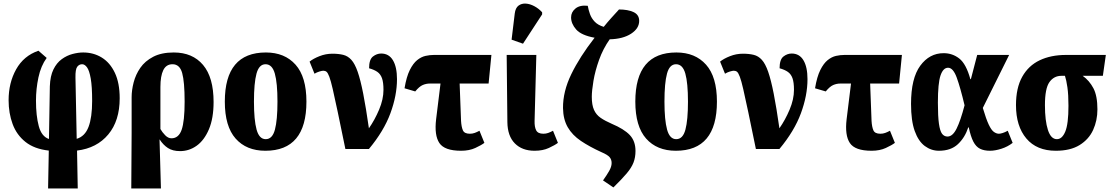

<svg xmlns="http://www.w3.org/2000/svg" viewBox="-20 -849 6331 1094"><path d="M254 225 258 9Q176 0 125.5 -40Q75 -80 52 -142Q29 -204 29 -278Q29 -377 72 -454Q115 -531 199 -560L246 -519Q213 -474 199 -408Q185 -342 185 -276Q185 -189 201 -130Q217 -71 259 -57L264 -357Q266 -416 284.5 -453.5Q303 -491 332 -512Q361 -533 393.5 -541.5Q426 -550 454 -550Q513 -550 560 -521Q607 -492 634.5 -434Q662 -376 662 -289Q662 -161 597 -83Q532 -5 419 9L423 225ZM410 -407 417 -58Q464 -72 484.5 -126Q505 -180 505 -274Q505 -356 497 -401.5Q489 -447 476 -465Q463 -483 448 -483Q431 -483 420 -468.5Q409 -454 410 -407Z M728 225 730 -94V-295Q730 -335 741.5 -379.5Q753 -424 779.5 -462.5Q806 -501 853 -525.5Q900 -550 970 -550Q1077 -550 1137 -479Q1197 -408 1197 -268Q1197 -175 1170.5 -112.5Q1144 -50 1101 -19Q1058 12 1006 12Q964 12 937 -5.5Q910 -23 890 -54H889L897 225ZM957 -61Q998 -61 1015 -109.5Q1032 -158 1032 -270Q1032 -383 1018 -433Q1004 -483 963 -483Q927 -483 910.5 -449.5Q894 -416 894 -353V-114Q904 -96 921 -78.5Q938 -61 957 -61Z M1492 10Q1384 10 1322.5 -59.5Q1261 -129 1261 -270Q1261 -550 1495 -550Q1602 -550 1664 -480.5Q1726 -411 1726 -270Q1726 10 1492 10ZM1494 -56Q1532 -56 1546.5 -110.5Q1561 -165 1561 -270Q1561 -376 1546 -429.5Q1531 -483 1493 -483Q1456 -483 1441.5 -429.5Q1427 -376 1427 -270Q1427 -165 1442 -110.5Q1457 -56 1494 -56Z M1948 0Q1922 -128 1904.5 -210.5Q1887 -293 1876 -341Q1865 -389 1856.5 -411.5Q1848 -434 1840.5 -440Q1833 -446 1822 -446Q1815 -446 1800 -441.5Q1785 -437 1772 -429L1744 -498Q1765 -515 1800.5 -529Q1836 -543 1874 -543Q1909 -543 1935.5 -536.5Q1962 -530 1982 -508Q2002 -486 2018 -440Q2034 -394 2049.5 -315.5Q2065 -237 2082 -118Q2115 -165 2140 -224Q2165 -283 2165 -337Q2165 -380 2156.5 -403.5Q2148 -427 2130 -439.5Q2112 -452 2083 -460Q2083 -510 2105 -527Q2127 -544 2152 -544Q2196 -544 2219 -505.5Q2242 -467 2242 -398Q2242 -305 2204.5 -203.5Q2167 -102 2082 0Z M2607 10Q2513 10 2483.5 -34Q2454 -78 2465 -170L2490 -373H2430Q2408 -373 2388.5 -364.5Q2369 -356 2346 -328L2285 -346Q2296 -412 2315 -450Q2334 -488 2357 -506.5Q2380 -525 2404.5 -530.5Q2429 -536 2453 -536H2780L2764 -373H2599L2607 -160Q2609 -126 2617.5 -106.5Q2626 -87 2657 -87Q2672 -87 2684.5 -91.5Q2697 -96 2712 -104L2740 -35Q2723 -22 2688.5 -6Q2654 10 2607 10Z M3026 10Q2955 10 2913.5 -32Q2872 -74 2871 -153L2867 -536H3036L3026 -160Q3025 -126 3035 -106.5Q3045 -87 3076 -87Q3091 -87 3103.5 -91.5Q3116 -96 3131 -104L3159 -35Q3142 -22 3107.5 -6Q3073 10 3026 10ZM2960 -600 2895 -623 2913 -772Q2917 -804 2934.5 -817Q2952 -830 2976 -828.5Q3000 -827 3025 -813.5Q3050 -800 3069 -779V-767Z M3475 219 3416 179Q3436 151 3450.5 126Q3465 101 3465 80Q3465 60 3453.5 46.5Q3442 33 3407 18Q3339 -13 3290 -46Q3241 -79 3215 -124Q3189 -169 3188 -233Q3187 -327 3235 -426Q3283 -525 3368 -634Q3292 -648 3263 -681Q3234 -714 3234 -750Q3234 -780 3259 -800.5Q3284 -821 3329 -816Q3333 -793 3341.5 -769Q3350 -745 3368.5 -725.5Q3387 -706 3420 -696Q3440 -721 3462 -745.5Q3484 -770 3507 -795Q3558 -795 3590 -780Q3622 -765 3622 -730Q3622 -687 3576 -657Q3530 -627 3454 -625Q3416 -571 3393.5 -508Q3371 -445 3361.5 -388.5Q3352 -332 3352 -297Q3352 -251 3364.5 -223Q3377 -195 3402.5 -177.5Q3428 -160 3465 -144Q3536 -114 3568.5 -79.5Q3601 -45 3601 11Q3601 48 3589.5 77.5Q3578 107 3550.5 139.5Q3523 172 3475 219Z M3831 10Q3723 10 3661.5 -59.5Q3600 -129 3600 -270Q3600 -550 3834 -550Q3941 -550 4003 -480.5Q4065 -411 4065 -270Q4065 10 3831 10ZM3833 -56Q3871 -56 3885.5 -110.5Q3900 -165 3900 -270Q3900 -376 3885 -429.5Q3870 -483 3832 -483Q3795 -483 3780.5 -429.5Q3766 -376 3766 -270Q3766 -165 3781 -110.5Q3796 -56 3833 -56Z M4287 0Q4261 -128 4243.5 -210.5Q4226 -293 4215 -341Q4204 -389 4195.5 -411.5Q4187 -434 4179.5 -440Q4172 -446 4161 -446Q4154 -446 4139 -441.5Q4124 -437 4111 -429L4083 -498Q4104 -515 4139.5 -529Q4175 -543 4213 -543Q4248 -543 4274.5 -536.5Q4301 -530 4321 -508Q4341 -486 4357 -440Q4373 -394 4388.5 -315.5Q4404 -237 4421 -118Q4454 -165 4479 -224Q4504 -283 4504 -337Q4504 -380 4495.5 -403.5Q4487 -427 4469 -439.5Q4451 -452 4422 -460Q4422 -510 4444 -527Q4466 -544 4491 -544Q4535 -544 4558 -505.5Q4581 -467 4581 -398Q4581 -305 4543.5 -203.5Q4506 -102 4421 0Z M4946 10Q4852 10 4822.5 -34Q4793 -78 4804 -170L4829 -373H4769Q4747 -373 4727.5 -364.5Q4708 -356 4685 -328L4624 -346Q4635 -412 4654 -450Q4673 -488 4696 -506.5Q4719 -525 4743.5 -530.5Q4768 -536 4792 -536H5119L5103 -373H4938L4946 -160Q4948 -126 4956.5 -106.5Q4965 -87 4996 -87Q5011 -87 5023.5 -91.5Q5036 -96 5051 -104L5079 -35Q5062 -22 5027.5 -6Q4993 10 4946 10Z M5330 10Q5286 10 5249.5 -17Q5213 -44 5192 -102.5Q5171 -161 5171 -257Q5171 -403 5223.5 -474.5Q5276 -546 5357 -546Q5407 -546 5446 -515.5Q5485 -485 5509 -398H5512L5548 -536H5730L5580 -234Q5599 -170 5614 -138.5Q5629 -107 5643.5 -97Q5658 -87 5672 -87Q5679 -87 5692.5 -91Q5706 -95 5722 -104L5750 -35Q5722 -13 5686 -1.5Q5650 10 5621 10Q5587 10 5564 -1.5Q5541 -13 5526 -42Q5511 -71 5500 -123H5497Q5478 -65 5438 -27.5Q5398 10 5330 10ZM5379 -71Q5408 -71 5430.5 -116Q5453 -161 5476 -249Q5452 -350 5431.5 -406.5Q5411 -463 5382 -463Q5354 -463 5339 -419Q5324 -375 5324 -264Q5324 -186 5330 -144Q5336 -102 5348 -86.5Q5360 -71 5379 -71Z M5996 10Q5887 10 5828 -60Q5769 -130 5769 -250Q5769 -348 5804.5 -411.5Q5840 -475 5904 -505.5Q5968 -536 6054 -536H6281L6264 -417H6149Q6187 -390 6210 -346.5Q6233 -303 6233 -226Q6233 -162 6208.5 -108.5Q6184 -55 6131.5 -22.5Q6079 10 5996 10ZM6002 -56Q6032 -56 6050 -99.5Q6068 -143 6068 -246Q6068 -310 6062 -351.5Q6056 -393 6048 -417H6028Q5985 -417 5959.5 -381Q5934 -345 5934 -250Q5934 -161 5951 -108.5Q5968 -56 6002 -56Z"/></svg>

Font: Noto Serif ExtraCondensed Black
Style: Regular
Weight: 900
Width: 2
Designer: Monotype Design Team
Foundry: Monotype Imaging Inc.
Version: Version 2.015; ttfautohint (v1.8.4.7-5d5b)